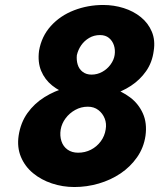

<svg xmlns="http://www.w3.org/2000/svg" viewBox="-20 -736 648 772"><path d="M137 -532Q131 -486 145.5 -451Q160 -416 190 -392Q220 -368 259.5 -355.5Q299 -343 341 -343Q384 -343 427 -355Q470 -367 506.5 -391Q543 -415 567.5 -450Q592 -485 598 -531Q605 -574 590.5 -608.5Q576 -643 546.5 -667Q517 -691 477.5 -703.5Q438 -716 395 -716Q333 -716 277.5 -694.5Q222 -673 184.5 -631.5Q147 -590 137 -532ZM289 -514Q294 -536 306.5 -554Q319 -572 338.5 -583.5Q358 -595 382 -595Q404 -595 418 -583.5Q432 -572 438 -554Q444 -536 441 -515Q438 -495 424.5 -476.5Q411 -458 391 -447Q371 -436 348 -436Q327 -436 312.5 -447Q298 -458 292.5 -476Q287 -494 289 -514ZM55 -191Q48 -144 64 -105.5Q80 -67 112.5 -40Q145 -13 188.5 1.5Q232 16 279 16Q329 16 377 2Q425 -12 464.5 -38.5Q504 -65 531 -103.5Q558 -142 565 -190Q572 -241 554.5 -280Q537 -319 503 -344.5Q469 -370 426.5 -383Q384 -396 340 -396Q294 -396 247 -383.5Q200 -371 159 -345.5Q118 -320 90.5 -281.5Q63 -243 55 -191ZM224 -215Q228 -239 243.5 -260Q259 -281 282.5 -294Q306 -307 333 -307Q358 -307 375.5 -293.5Q393 -280 401 -259.5Q409 -239 405 -216Q401 -189 385 -167.5Q369 -146 345.5 -134Q322 -122 294 -122Q269 -122 251.5 -134.5Q234 -147 227 -168.5Q220 -190 224 -215Z"/></svg>

Font: Jost
Style: Bold Italic
Weight: 700
Italic angle: -5°
Version: Version 3.710